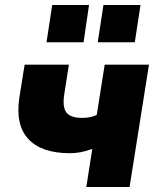

<svg xmlns="http://www.w3.org/2000/svg" viewBox="-20 -752 640 772"><path d="M327 0 351 -153Q325 -144 304 -140Q283 -136 261 -136Q147 -136 94 -193Q41 -250 58 -361L79 -492H257L239 -377Q230 -324 246 -301Q262 -278 311 -278Q345 -278 369 -290L401 -492H579L501 0ZM373 -582 396 -732H545L522 -582ZM167 -582 190 -732H338L316 -582Z"/></svg>

Font: Nunito Sans Black
Style: Italic
Weight: 900
Italic angle: -9°
Designer: Vernon Adams
Foundry: Vernon Adams
Version: Version 3.006; ttfautohint (v1.8.3)